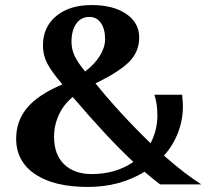

<svg xmlns="http://www.w3.org/2000/svg" viewBox="-20 -730 824 760"><path d="M614 0Q585 -22 552 -50Q454 10 328 10Q194 10 119 -40.5Q44 -91 44 -181Q44 -252 88 -304Q132 -356 227 -396Q184 -446 167 -479Q150 -512 150 -550Q150 -623 202.5 -666.5Q255 -710 343 -710Q428 -710 479.5 -675Q531 -640 531 -582Q531 -525 491 -485Q451 -445 358 -400Q454 -281 576 -163Q603 -215 603 -273Q603 -321 591 -355H701Q704 -325 704 -310Q704 -255 684.5 -204.5Q665 -154 629 -114Q712 -41 777 0ZM263 -564Q263 -535 275.5 -508.5Q288 -482 317 -447Q355 -476 375.5 -509.5Q396 -543 396 -575Q396 -615 379.5 -639Q363 -663 334 -663Q301 -663 282 -636.5Q263 -610 263 -564ZM508 -89Q406 -184 268 -346Q233 -318 213.5 -276.5Q194 -235 194 -189Q194 -118 234 -79.5Q274 -41 343 -41Q438 -41 508 -89Z"/></svg>

Font: Fahkwang SemiBold
Style: Regular
Weight: 600
Designer: Suppakit Chalermlarp | Katatrad Co.,Ltd.
Foundry: Cadson Demak Co.,Ltd.
Version: Version 1.000; ttfautohint (v1.6)